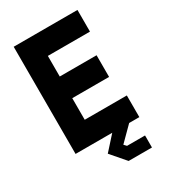

<svg xmlns="http://www.w3.org/2000/svg" viewBox="-213 -801 957 1086"><g transform="rotate(-30 266.0 -258.0)"><path d="M297.5 184.5 216 90 297 0H57.5V-700H474V-558.5H199V-424H439.5V-282.5H199V-141.5H474V0H407.5L317.5 90L332.5 106H450V184.5ZM313 145H406.5H313L264.5 90L414 -71H130V-353.5H374H130V-629.5H412H130V-71H414L264.5 90Z"/></g></svg>

Font: Tourney Thin Black
Style: Regular
Weight: 900
Version: Version 1.015